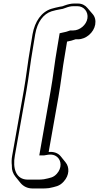

<svg xmlns="http://www.w3.org/2000/svg" viewBox="-20 -842 559 1085"><path d="M421 -822H398C382 -822 364 -818 345 -811C336 -807 329 -805 318 -804C300 -800 285 -797 269 -792C214 -774 177 -721 164 -649L151 -570C137 -492 128 -406 114 -328L49 37C45 57 45 77 47 93V97C46 119 54 140 67 156L96 192C112 211 135 223 164 223H227C236 223 246 222 257 221C293 213 316 211 340 184C373 148 373 103 351 76L322 40C307 22 282 14 255 17L310 -293C324 -371 333 -457 347 -535L359 -607C378 -611 389 -613 407 -620H421C466 -620 510 -658 518 -703C522 -726 517 -747 504 -762L474 -797C462 -812 443 -822 421 -822ZM64 37 129 -328C143 -407 152 -492 166 -570L179 -649C191 -718 225 -763 271 -778C287 -783 302 -786 318 -789C330 -790 339 -793 349 -797C367 -804 381 -807 395 -807H418C454 -807 480 -775 474 -738C468 -701 431 -670 394 -670H377C359 -663 349 -661 330 -657L317 -654L303 -570C289 -492 280 -405 266 -328L202 36H230C263 29 284 29 303 45C327 65 331 107 301 140C281 162 264 163 228 171C217 172 209 173 200 173H137C69 173 51 108 64 37Z"/></svg>

Font: Blanket
Style: PosterObl
Weight: 900
Foundry: Cannot Into Space Fonts
Version: Version 0.9